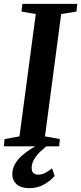

<svg xmlns="http://www.w3.org/2000/svg" viewBox="-26 -763 423 1001"><path d="M-6 0 -2 -38 75.5 -52 160.5 -690 86 -702.5 91 -743H377L372.5 -702.5L293 -690L208.5 -52L286 -38L282.5 0ZM126 218Q82.5 217.5 60.2 197.2Q38 177 38 146Q38 117 51.8 92.8Q65.5 68.5 87.5 49Q109.5 29.5 135.2 13.5Q161 -2.5 185 -15L211.5 -26L234 -13Q205.5 6.5 184.2 27.2Q163 48 151.2 69Q139.5 90 139 111Q139 131 148.2 139.2Q157.5 147.5 173 147.5Q192 147.5 209.5 138.5Q227 129.5 245.5 114.5L259 154Q240 177 205.8 197.5Q171.5 218 126 218Z"/></svg>

Font: Merriweather 48pt SemiBold
Style: Italic
Weight: 600
Italic angle: -7.8°
Designer: Eben Sorkin
Foundry: Eben Sorkin
Version: Version 2.101